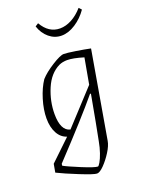

<svg xmlns="http://www.w3.org/2000/svg" viewBox="-168 -721 744 974"><g transform="rotate(-20 204.0 -234.0)"><path d="M371 -430 290 39Q286 64 265.5 96.5Q245 129 221.5 153Q198 177 183 177Q167 177 96 148.5Q25 120 -15 100L-7 55L104 -51Q72 -61 54.5 -93.5Q37 -126 37 -173Q37 -220 53.5 -274Q70 -328 95 -365Q120 -393 166 -422Q212 -451 231 -451Q247 -451 292.5 -444Q338 -437 371 -430ZM83 -180Q83 -91 132 -79L299 -260L324 -399Q268 -416 236 -416Q212 -416 192 -407Q139 -381 111 -315Q83 -249 83 -180ZM292 -215H287Q207 -118 31 69L30 79Q51 91 116.5 118Q182 145 199 145Q203 145 212.5 129Q222 113 231.5 85.5Q241 58 247 25Q262 -49 292 -215ZM145 -631 162 -642Q198 -579 259 -579Q290 -579 322 -596Q354 -613 382 -645L395 -631Q368 -592 329.5 -567Q291 -542 254 -542Q217 -542 187.5 -566.5Q158 -591 145 -631Z"/></g></svg>

Font: Grenze ExtraLight
Style: Italic
Weight: 275
Italic angle: -10°
Designer: Renata Polastri
Foundry: Omnibus-Type
Version: Version 1.002; ttfautohint (v1.8)